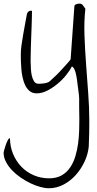

<svg xmlns="http://www.w3.org/2000/svg" viewBox="-95 -553 536 1057"><path d="M-75.2 287.1Q-75.2 285.2 -71.8 272.5Q-68.4 259.8 -63.5 245.6Q-58.6 231.4 -52.7 219.7Q-46.9 208 -40 208Q-40 252.9 -23.4 293.5Q-6.8 334 22 364.3Q50.8 394.5 90.3 411.6Q129.9 428.7 174.8 428.7Q215.8 428.7 244.1 412.6Q272.5 396.5 291 369.1Q309.6 341.8 319.8 307.6Q330.1 273.4 335 236.8Q339.8 200.2 340.8 165.5Q341.8 130.9 341.8 101.6Q341.8 91.8 341.3 72.8Q340.8 53.7 340.8 35.2Q340.8 16.6 340.8 2.4Q340.8 -11.7 340.8 -12.7Q340.8 -16.6 339.4 -31.2Q337.9 -45.9 335.4 -63Q333 -80.1 331.1 -95.7Q329.1 -111.3 328.1 -119.1Q327.1 -123 325.7 -132.8Q324.2 -142.6 321.3 -153.3Q318.4 -164.1 313.5 -173.8Q308.6 -183.6 300.8 -187.5Q289.1 -164.1 268.1 -138.2Q247.1 -112.3 220.2 -90.3Q193.4 -68.4 164.6 -53.7Q135.7 -39.1 106.4 -39.1Q84 -39.1 68.8 -51.3Q53.7 -63.5 44.4 -82Q35.2 -100.6 29.8 -125Q24.4 -149.4 22.5 -173.3Q20.5 -197.3 20 -218.3Q19.5 -239.3 19.5 -252.9Q19.5 -276.4 23.4 -304.7Q27.3 -333 32.7 -363.3Q38.1 -393.6 43.5 -423.3Q48.8 -453.1 53.7 -478.5Q61.5 -494.1 74.2 -494.1Q75.2 -494.1 77.6 -493.7Q80.1 -493.2 81.1 -493.2Q81.1 -484.4 80.6 -461.4Q80.1 -438.5 79.1 -409.2Q78.1 -379.9 76.7 -346.2Q75.2 -312.5 74.7 -283.2Q74.2 -253.9 73.7 -231.4Q73.2 -209 74.2 -200.2Q74.2 -190.4 75.2 -172.4Q76.2 -154.3 80.1 -136.7Q84 -119.1 92.3 -105.5Q100.6 -91.8 118.2 -91.8Q132.8 -91.8 151.4 -94.7Q169.9 -97.7 179.7 -106.4Q193.4 -118.2 212.9 -137.2Q232.4 -156.2 250 -175.8Q267.6 -195.3 280.8 -210Q293.9 -224.6 293.9 -227.5L314.5 -518.6Q314.5 -522.5 317.4 -525.4Q320.3 -528.3 324.7 -529.8Q329.1 -531.2 333.5 -532.2Q337.9 -533.2 341.8 -533.2Q354.5 -533.2 360.8 -524.9Q367.2 -516.6 375 -504.9Q367.2 -435.5 370.1 -356.9Q373 -278.3 378.9 -198.7Q384.8 -119.1 390.6 -40.5Q396.5 38.1 396.5 107.4Q396.5 115.2 396.5 136.2Q396.5 157.2 396 180.7Q395.5 204.1 394.5 225.1Q393.6 246.1 393.6 253.9Q389.6 294.9 371.1 335.4Q352.5 376 323.2 409.2Q293.9 442.4 255.4 462.9Q216.8 483.4 172.9 483.4Q153.3 483.4 126.5 476.1Q99.6 468.8 72.3 455.6Q44.9 442.4 18.6 424.3Q-7.8 406.2 -28.3 384.8Q-48.8 363.3 -62 338.4Q-75.2 313.5 -75.2 287.1Z"/></svg>

Font: The Girl Next Door
Style: Regular
Weight: 400
Designer: Kimberly Geswein
Foundry: Kimberly Geswein
Version: Version 1.002 2010